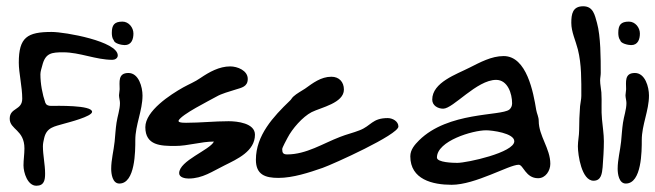

<svg xmlns="http://www.w3.org/2000/svg" viewBox="-20 -706 2092 613"><path d="M11 -327C11 -292 58 -292 58 -232C58 -214 55 -196 55 -178C55 -155 68 -113 96 -113C121 -113 124 -131 124 -152C124 -181 117 -210 117 -239C117 -248 119 -256 121 -265C129 -300 154 -302 184 -311C198 -315 274 -334 274 -349C274 -371 160 -368 142 -368C136 -368 128 -370 126 -376L125 -377C115 -406 109 -439 109 -469C109 -478 113 -489 115 -497C125 -537 145 -539 182 -539C235 -539 286 -515 339 -515C347 -515 356 -520 356 -529C356 -574 188 -604 145 -604C67 -604 40 -587 40 -506C40 -473 51 -429 51 -391C51 -353 11 -363 11 -327Z M378 -562C400 -562 406 -581 406 -599C406 -618 391 -637 371 -637C345 -637 337 -626 337 -601C337 -594 338 -585 342 -579H343C343 -567 369 -562 378 -562ZM335 -167C335 -151 339 -120 361 -120C412 -120 412 -224 412 -259C412 -307 435 -353 435 -401C435 -428 423 -473 390 -473C356 -473 362 -444 362 -421C362 -415 360 -408 360 -402C360 -394 363 -385 363 -377C363 -356 355 -335 352 -314C349 -294 348 -274 346 -254C343 -225 335 -196 335 -167Z M551 -317 550 -321C560 -341 647 -384 670 -397C689 -408 711 -413 732 -420C751 -426 771 -429 771 -454C771 -481 738 -494 715 -494C680 -494 648 -476 620 -457C603 -445 583 -437 565 -427C524 -404 444 -352 444 -300C444 -241 494 -240 539 -240C581 -240 621 -254 663 -254C650 -227 552 -193 552 -153C552 -139 572 -136 582 -136C627 -136 658 -159 697 -178C737 -198 794 -223 794 -276C794 -313 737 -319 710 -319C665 -319 620 -314 574 -314C566 -314 558 -314 551 -317Z M881 -230C881 -235 895 -260 898 -266C913 -295 946 -333 975 -348C1005 -363 1078 -377 1078 -420C1078 -444 1063 -461 1038 -461C1005 -461 979 -441 954 -423C942 -415 928 -408 917 -398C912 -394 910 -388 905 -384C853 -334 797 -274 797 -196C797 -148 827 -138 869 -138C915 -138 967 -155 1010 -170C1044 -182 1252 -276 1252 -302C1252 -319 1233 -329 1218 -329C1168 -329 1165 -304 1128 -290C1108 -282 1086 -277 1066 -269C1011 -248 958 -213 897 -213C884 -213 881 -218 881 -230Z M1290 -207C1290 -133 1361 -116 1422 -116C1498 -116 1605 -180 1636 -180C1651 -180 1658 -137 1698 -137C1722 -137 1737 -161 1737 -183C1737 -232 1700 -272 1700 -320C1700 -333 1694 -343 1692 -355C1683 -410 1662 -527 1588 -527C1549 -527 1513 -507 1479 -490C1438 -469 1360 -443 1360 -388C1360 -369 1378 -359 1395 -359C1427 -359 1502 -451 1564 -451C1601 -451 1615 -407 1615 -376C1615 -368 1612 -361 1606 -356C1578 -335 1411 -350 1318 -258C1304 -244 1290 -228 1290 -207ZM1375 -203C1375 -256 1489 -290 1532 -290C1551 -290 1622 -281 1622 -255C1622 -219 1471 -186 1440 -186C1428 -186 1375 -187 1375 -203Z M1836 -400C1836 -389 1833 -378 1832 -367C1830 -342 1829 -315 1829 -290C1829 -273 1825 -256 1825 -239C1825 -211 1837 -129 1875 -129C1900 -129 1902 -153 1904 -172C1906 -200 1908 -227 1908 -255C1908 -278 1904 -302 1902 -325C1899 -353 1902 -382 1900 -411C1899 -424 1896 -436 1896 -449C1896 -457 1898 -465 1898 -473C1898 -519 1898 -590 1886 -633C1879 -658 1874 -686 1842 -686C1808 -686 1804 -661 1804 -633C1804 -604 1818 -576 1825 -548C1837 -500 1836 -449 1836 -400Z M1995 -562C2017 -562 2023 -581 2023 -599C2023 -618 2008 -637 1988 -637C1962 -637 1954 -626 1954 -601C1954 -594 1955 -585 1959 -579H1960C1960 -567 1986 -562 1995 -562ZM1952 -167C1952 -151 1956 -120 1978 -120C2029 -120 2029 -224 2029 -259C2029 -307 2052 -353 2052 -401C2052 -428 2040 -473 2007 -473C1973 -473 1979 -444 1979 -421C1979 -415 1977 -408 1977 -402C1977 -394 1980 -385 1980 -377C1980 -356 1972 -335 1969 -314C1966 -294 1965 -274 1963 -254C1960 -225 1952 -196 1952 -167Z"/></svg>

Font: ChillLongCangKaiShu Medium
Style: Regular
Weight: 500
Version: Version 3.500;Glyphs 3.1.1 (3135)